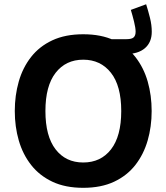

<svg xmlns="http://www.w3.org/2000/svg" viewBox="-20 -875 780 900"><path d="M665 -855Q674.8 -824.2 683.1 -791Q691.4 -757.8 691.4 -726.1Q691.4 -676.8 659.4 -649.2Q627.4 -621.6 568.4 -621.6H483.9V-691.4H573.2Q597.7 -691.4 606.7 -700Q615.7 -708.5 615.7 -726.6Q615.7 -743.7 608.4 -773.4Q601.1 -803.2 593.3 -828.6ZM370.1 -714.4Q454.6 -714.4 515.1 -686Q575.7 -657.7 614.7 -607.7Q653.8 -557.6 672.4 -492.7Q690.9 -427.7 690.9 -354.5Q690.9 -281.2 672.1 -216.3Q653.3 -151.4 614.5 -101.6Q575.7 -51.8 514.9 -23.2Q454.1 5.4 370.1 5.4Q286.1 5.4 225.6 -23.2Q165 -51.8 126 -101.6Q86.9 -151.4 68.1 -216.3Q49.3 -281.2 49.3 -354.5Q49.3 -427.7 67.9 -492.7Q86.4 -557.6 125.5 -607.7Q164.6 -657.7 225.3 -686Q286.1 -714.4 370.1 -714.4ZM370.1 -595.2Q288.6 -595.2 240.7 -533.7Q192.9 -472.2 192.9 -354.5Q192.9 -236.8 240.5 -175Q288.1 -113.3 370.1 -113.3Q452.6 -113.3 500.5 -175Q548.3 -236.8 548.3 -354.5Q548.3 -472.7 500 -533.9Q451.7 -595.2 370.1 -595.2Z"/></svg>

Font: Estedad-FD Bold
Style: Regular
Weight: 700
Designer: Amin Abedi
Version: Version 7.3